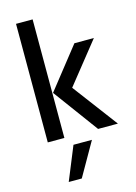

<svg xmlns="http://www.w3.org/2000/svg" viewBox="-139 -773 778 1095"><g transform="rotate(-15 250.0 -225.5)"><path d="M203 249H126L207 51H316ZM284 -265 483 0H366L171 -265L362 -507H477ZM167 0H69V-700H167Z"/></g></svg>

Font: Hind Jalandhar Medium
Style: Regular
Weight: 500
Designer: Namrata Goyal
Foundry: Indian Type Foundry
Version: Version 0.702;PS 1.0;hotconv 1.0.81;makeotf.lib2.5.63406